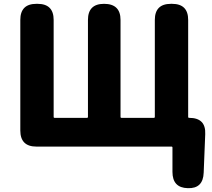

<svg xmlns="http://www.w3.org/2000/svg" viewBox="-20 -765 1107 1002"><path d="M960 217Q880 215 880 132V5Q880 0 875 0H170Q86 0 86 -84V-661Q86 -745 170 -745H176Q260 -745 260 -661V-155Q260 -150 265 -150H434Q439 -150 439 -155V-661Q439 -745 523 -745Q609 -745 609 -661V-155Q609 -150 614 -150H783Q788 -150 788 -155V-661Q788 -745 872 -745H878Q962 -745 962 -661V-155Q962 -150 967 -150Q1055 -150 1051 -65L1043 136Q1040 220 960 217Z"/></svg>

Font: Resource Han Rounded TW Heavy
Style: Regular
Weight: 900
Designer: Cyano Hao (round all glyphs); Ryoko NISHIZUKA 西塚涼子 (kana, bopomofo & ideographs); Paul D. Hunt (Latin, Greek & Cyrillic)
Foundry: Cyano Hao
Version: 0.990